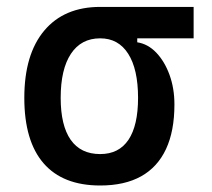

<svg xmlns="http://www.w3.org/2000/svg" viewBox="-20 -538 626 567"><path d="M275.9 9.8Q165.5 9.8 108.6 -55.9Q51.8 -121.6 51.8 -249Q51.8 -377.4 110.6 -447.5Q169.4 -517.6 275.9 -517.6L385.3 -486.8V-413.1Q417 -408.2 441.7 -382.3Q466.3 -356.4 480.7 -316.7Q495.1 -276.9 495.1 -229.5Q495.1 -150.9 470.2 -97.7Q445.3 -44.4 396.7 -17.3Q348.1 9.8 275.9 9.8ZM275.9 -83Q331.1 -83 359.4 -125.2Q387.7 -167.5 387.7 -249Q387.7 -333.5 358.6 -379.2Q329.6 -424.8 275.9 -424.8Q219.7 -424.8 189.5 -379.2Q159.2 -333.5 159.2 -249Q159.2 -167.5 188.7 -125.2Q218.3 -83 275.9 -83ZM275.9 -424.8V-517.6H551.8V-424.8Z"/></svg>

Font: Cascadia Mono
Style: Regular
Weight: 400
Monospace: yes
Designer: Aaron Bell
Foundry: Saja Typeworks
Version: Version 2404.023